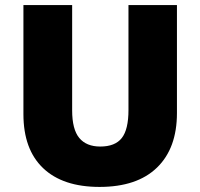

<svg xmlns="http://www.w3.org/2000/svg" viewBox="-20 -734 797 764"><path d="M684.1 -713.9V-284.2Q684.1 -144 604.7 -67.1Q525.4 9.8 376 9.8Q230 9.8 151.6 -64.9Q73.2 -139.6 73.2 -279.8V-713.9H267.1V-294.9Q267.1 -219.2 295.4 -185.1Q323.7 -150.9 378.9 -150.9Q438 -150.9 464.6 -184.8Q491.2 -218.8 491.2 -295.9V-713.9Z"/></svg>

Font: OpenSans-ExtraBold
Style: Regular
Weight: 800
Foundry: Ascender Corporation
Version: Version 1.10